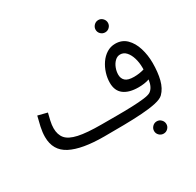

<svg xmlns="http://www.w3.org/2000/svg" viewBox="-190 -915 1363 1338"><g transform="rotate(-30 491.5 -246.0)"><path d="M390 21Q212 21 121 -26Q30 -73 30 -182Q30 -219 39 -260.5Q48 -302 58 -339L133 -320Q127 -298 119.5 -264.5Q112 -231 112 -205Q112 -153 138.5 -121.5Q165 -90 231 -75.5Q297 -61 416 -61Q477 -61 540.5 -61Q604 -61 660 -63Q716 -65 756.5 -70Q797 -75 813 -85Q847 -107 856 -169Q836 -162 813.5 -159Q791 -156 769 -156Q693 -156 651.5 -187.5Q610 -219 610 -283Q610 -321 622 -359.5Q634 -398 656 -430Q678 -462 709 -481.5Q740 -501 778 -501Q832 -501 867.5 -466Q903 -431 920.5 -374.5Q938 -318 938 -255Q938 -180 923.5 -122.5Q909 -65 874 -30Q855 -11 807.5 -0.5Q760 10 693 14.5Q626 19 548 20Q470 21 390 21ZM689 -303Q689 -272 709 -253.5Q729 -235 778 -235Q821 -235 860 -247Q860 -253 860 -261Q860 -303 849 -339Q838 -375 818 -397Q798 -419 770 -419Q747 -419 728.5 -401.5Q710 -384 699.5 -357Q689 -330 689 -303ZM759 -604Q738 -604 723.5 -618.5Q709 -633 709 -653Q709 -673 723.5 -688Q738 -703 759 -703Q779 -703 793.5 -688Q808 -673 808 -653Q808 -633 793.5 -618.5Q779 -604 759 -604ZM759 211Q738 211 723.5 196.5Q709 182 709 162Q709 142 723.5 127Q738 112 759 112Q779 112 793.5 127Q808 142 808 162Q808 182 793.5 196.5Q779 211 759 211Z"/></g></svg>

Font: Go Noto Kurrent-Regular
Style: Regular
Weight: 400
Designer: Monotype Design Team
Foundry: Monotype Imaging Inc.
Version: Version 2.012; ttfautohint (v1.8.4.7-5d5b)